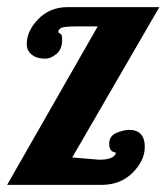

<svg xmlns="http://www.w3.org/2000/svg" viewBox="-20 -520 468 540"><path d="M183.1 -77.1 258.8 -70.8Q302.2 -70.8 306.2 -90.8Q287.1 -92.8 287.1 -115.2Q287.1 -138.2 308.1 -146.5Q329.1 -154.8 342.8 -154.8Q387.2 -154.8 387.2 -106.9Q387.2 -68.4 353 -34.2Q318.8 0 265.1 0H0L254.9 -445.8H199.2Q157.2 -445.8 150.6 -440.7Q144 -435.5 144 -431.6Q144 -427.7 145.8 -427.2Q147.5 -426.8 151.1 -424.1Q154.8 -421.4 154.8 -407.7Q154.8 -381.8 138.9 -368.4Q123 -355 107.4 -355Q83 -355 69.1 -366.5Q55.2 -377.9 55.2 -396Q55.2 -433.1 87.9 -466.6Q120.6 -500 170.9 -500H428.2Z"/></svg>

Font: Lobster-Regular
Style: Regular
Weight: 400
Designer: Pablo Impallari
Foundry: Pablo Impallari
Version: Version 1.007; ttfautohint (v1.1) -l 8 -r 50 -G 50 -x 14 -D 